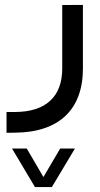

<svg xmlns="http://www.w3.org/2000/svg" viewBox="-20 -316 409 788"><path d="M192.9 451.7 287.6 293.5H227.1L158.2 410.6L89.8 293.5H29.3L123.5 451.7ZM6.8 143.6V229L42 228.5C223.1 227.1 320.3 132.8 320.3 -34.7V-295.9L235.4 -295.4V-34.7C235.4 81.1 167.5 143.6 41 143.6Z"/></svg>

Font: Shabnam
Style: Regular
Weight: 400
Foundry: DejaVu fonts team - Redesigned by Saber Rastikerdar - Based on Vazir font
Version: Version 5.0.1